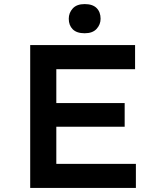

<svg xmlns="http://www.w3.org/2000/svg" viewBox="-20 -921 789 941"><path d="M128 0V-700H642V-582H256V-118H646V0ZM192 -300V-416H591V-300ZM395 -758Q356 -758 336.5 -777.5Q317 -797 317 -829Q317 -858 336.5 -879.5Q356 -901 395 -901Q434 -901 453.5 -881.5Q473 -862 473 -829Q473 -801 453.5 -779.5Q434 -758 395 -758Z"/></svg>

Font: Lexend Exa Medium
Style: Regular
Weight: 500
Designer: Bonnie Shaver-Troup, Thomas Jockin
Foundry: Lexend
Version: Version 1.007